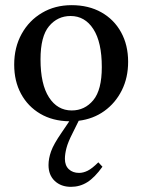

<svg xmlns="http://www.w3.org/2000/svg" viewBox="-20 -459 551 744"><path d="M261.5 56.5Q243.5 91.5 237.5 114.8Q231.5 138 231.5 156.5Q231.5 182.5 246.8 196.8Q262 211 286.5 211Q302.5 211 319.8 202.5Q337 194 361 170L377 187Q347 229 318.2 247Q289.5 265 255 265Q216.5 265 192.2 242.2Q168 219.5 168 180.5Q168 155.5 177.8 127.8Q187.5 100 219 54.5L248.5 11Q184 10 136 -18.2Q88 -46.5 61.5 -95.5Q35 -144.5 35 -208.5Q35 -275.5 63.8 -327.5Q92.5 -379.5 142.8 -409.2Q193 -439 257.5 -439Q323.5 -439 372.8 -411.2Q422 -383.5 449.2 -334Q476.5 -284.5 476.5 -219.5Q476.5 -158 452 -109Q427.5 -60 384.5 -29Q341.5 2 285 9ZM258 -31Q308.5 -31 341.5 -70.8Q374.5 -110.5 374.5 -199Q374.5 -295.5 341.8 -346.2Q309 -397 253.5 -397Q203 -397 170 -357.5Q137 -318 137 -229Q137 -132.5 169.8 -81.8Q202.5 -31 258 -31Z"/></svg>

Font: Newsreader Text Medium
Style: Regular
Weight: 500
Designer: Hugues Gentile
Foundry: Production Type
Version: Version 1.001